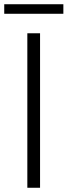

<svg xmlns="http://www.w3.org/2000/svg" viewBox="-23 -886 319 906"><path d="M106 0H166V-729H106ZM-3 -821H276V-866H-3Z"/></svg>

Font: Noto Sans T Chinese Light
Style: Regular
Weight: 300
Designer: Ryoko NISHIZUKA (kana & ideographs); Paul D. Hunt (Latin, Greek & Cyrillic); Wenlong ZHANG (bopomofo); Sandoll Communica
Foundry: Adobe Systems Incorporated
Version: Version 1.000;PS 1;hotconv 1.0.78;makeotf.lib2.5.61930